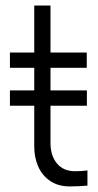

<svg xmlns="http://www.w3.org/2000/svg" viewBox="-20 -666 358 698"><path d="M297.9 -46.4V8.8Q265.6 11.7 233.4 11.7Q191.9 11.7 162.8 -7.8Q133.8 -27.3 119.1 -60.3Q104.5 -93.3 104.5 -133.3V-281.7H16.1V-337.4H104.5V-419.4H16.1V-475.1H104.5V-646H163.6V-475.1H295.4V-419.4H163.6V-337.4H295.9V-281.7H163.6V-146Q163.6 -100.1 187 -71.8Q210.4 -43.5 253.4 -43.5Q277.3 -43.5 297.9 -46.4Z"/></svg>

Font: Selawik Semilight
Style: Regular
Weight: 300
Designer: Aaron Bell
Foundry: Microsoft Corporation
Version: Version 1.01